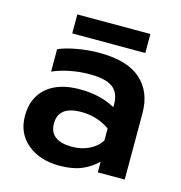

<svg xmlns="http://www.w3.org/2000/svg" viewBox="-98 -717 773 820"><g transform="rotate(15 288.5 -307.0)"><path d="M144 -629H467V-545H144ZM40 -153Q40 -233 92 -278Q144 -323 238 -323Q329 -323 395 -286V-299Q395 -350 363.5 -373Q332 -396 262 -396Q218 -396 175 -387.5Q132 -379 99 -364V-463Q129 -477 179.5 -486Q230 -495 277 -495Q402 -495 462 -441.5Q522 -388 522 -293V0H403V-47Q372 -17 332.5 -1Q293 15 236 15Q150 15 95 -30.5Q40 -76 40 -153ZM395 -139V-192Q340 -231 269 -231Q168 -231 168 -153Q168 -115 193.5 -96Q219 -77 267 -77Q309 -77 343 -93.5Q377 -110 395 -139Z"/></g></svg>

Font: Prompt Medium
Style: Regular
Weight: 500
Designer: Katatrad Team
Foundry: CadsonDemak
Version: Version 1.000